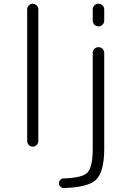

<svg xmlns="http://www.w3.org/2000/svg" viewBox="-20 -793 686 1010"><path d="M123 -50.8V-744.1Q123 -755.9 131.8 -764.6Q140.6 -773.4 152.3 -773.4Q164.1 -773.4 172.9 -764.6Q181.6 -755.9 181.6 -744.1V-50.8Q181.6 -39.1 172.9 -30.3Q164.1 -21.5 152.3 -21.5Q140.6 -21.5 131.8 -30.3Q123 -39.1 123 -50.8ZM467.8 -514.6Q467.8 -527.3 476.6 -536.1Q485.4 -544.9 498 -544.9Q510.7 -544.9 519.5 -536.1Q528.3 -527.3 528.3 -514.6V-9.8Q528.3 114.3 482.4 155.3Q439.5 192.4 315.4 196.3Q315.4 196.3 314.5 196.3Q304.7 196.3 297.9 188.5Q290 181.6 290 170.9Q290 160.2 297.4 152.8Q304.7 145.5 315.4 145.5Q410.2 142.6 437.5 117.2Q467.8 88.9 467.8 -9.8ZM467.8 -684.6V-743.2Q467.8 -755.9 476.6 -764.6Q485.4 -773.4 498 -773.4Q510.7 -773.4 519.5 -764.6Q528.3 -755.9 528.3 -743.2V-684.6Q528.3 -671.9 519.5 -663.1Q510.7 -654.3 498 -654.3Q485.4 -654.3 476.6 -663.1Q467.8 -671.9 467.8 -684.6Z"/></svg>

Font: irohamaru Light
Style: Regular
Weight: 200
Designer: [Source Han Sans]
Ryoko NISHIZUKA  (kana & ideographs); Paul D. Hunt (Latin, Greek & Cyrillic); Wenlong ZHANG  (bopomofo
Version: Version 1.01